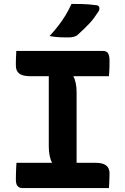

<svg xmlns="http://www.w3.org/2000/svg" viewBox="-20 -960 640 980"><path d="M371 -92H239L246 -129Q238 -143 233.5 -165Q229 -187 229 -212Q229 -261 229 -310.5Q229 -360 229 -409.5Q229 -459 229 -508.5Q229 -558 229 -608H361L354 -571Q362 -558 366.5 -536Q371 -514 371 -490Q371 -440 371 -390.5Q371 -341 371 -291Q371 -241 371 -191.5Q371 -142 371 -92ZM536 0H94Q86 0 79.5 -3Q73 -6 68.5 -12Q64 -18 62.5 -26.5Q61 -35 61 -45Q61 -61 61.5 -75Q62 -89 62.5 -102.5Q63 -116 64 -129H466Q495 -129 510.5 -122Q526 -115 532.5 -103Q539 -91 539 -76Q539 -62 538.5 -50Q538 -38 537.5 -25.5Q537 -13 536 0ZM63 -700H505Q526 -700 532.5 -686.5Q539 -673 539 -653Q539 -642 539 -632Q539 -622 538.5 -612Q538 -602 537.5 -592Q537 -582 536 -571H134Q97 -571 79 -584Q61 -597 61 -625Q61 -635 61 -645Q61 -655 61.5 -664Q62 -673 62.5 -682Q63 -691 63 -700ZM345 -940Q376 -940 396 -939.5Q416 -939 434 -937.5Q452 -936 475 -933Q484 -931 486.5 -923Q489 -915 485 -905Q472 -885 461 -870Q450 -855 437.5 -841.5Q425 -828 409.5 -813Q394 -798 373 -779Q364 -774 353.5 -771.5Q343 -769 328 -769Q307 -769 291.5 -769.5Q276 -770 262.5 -771.5Q249 -773 233 -776Q258 -803 278 -829Q298 -855 314.5 -882Q331 -909 345 -940Z"/></svg>

Font: Rec Mono Semicasual
Style: Bold
Weight: 700
Version: Version 1.085; ttfautohint (v1.8.4.7-5d5b)